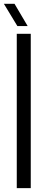

<svg xmlns="http://www.w3.org/2000/svg" viewBox="-35 -975 231 995"><path d="M51.9 0V-800H124.4V0ZM55 -840 -14.8 -955.2H40.3L108.3 -840Z"/></svg>

Font: Big Shoulders Stencil Thin
Style: Regular
Weight: 100
Designer: Patric King
Foundry: XO Type Co
Version: Version 2.001